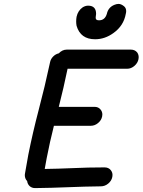

<svg xmlns="http://www.w3.org/2000/svg" viewBox="-20 -951 730 983"><path d="M160 12Q143 12 132 2Q121 -8 119 -24Q107 -36 107 -55L108 -63L125 -159Q148 -274 178 -388Q210 -509 236 -631Q239 -648 251.5 -661Q264 -674 281 -678Q299 -697 322 -697H650Q670 -697 682 -683Q690 -672 690 -658Q690 -653 689 -648Q685 -628 668 -613.5Q651 -599 631 -599H326Q306 -502 281 -404H464Q484 -404 495 -390Q504 -379 504 -365Q504 -360 503 -355Q499 -335 482 -321Q465 -307 445 -307H256Q235 -224 219 -141L209 -86Q278 -87 346 -90Q431 -94 515 -94Q536 -94 547 -80Q556 -69 556 -55Q556 -50 555 -45Q551 -25 534 -11Q517 3 496 3Q412 4 328 7.5Q244 11 160 12ZM467 -750Q392 -750 372 -819Q370 -830 370 -841Q370 -853 372 -865Q379 -897 404 -914Q418 -922 431 -922Q472 -922 472 -880Q470 -869 470 -863V-859Q470 -847 487 -847Q517 -847 527 -880Q534 -913 565 -926Q577 -931 587 -931Q600 -931 615 -919Q626 -910 626 -894Q626 -888 624 -880Q613 -819 561 -782Q517 -750 467 -750Z"/></svg>

Font: Bad Comic
Style: Italic
Weight: 400
Italic angle: -11°
Designer: GGBotNet
Foundry: GGBotNet
Version: 0.95